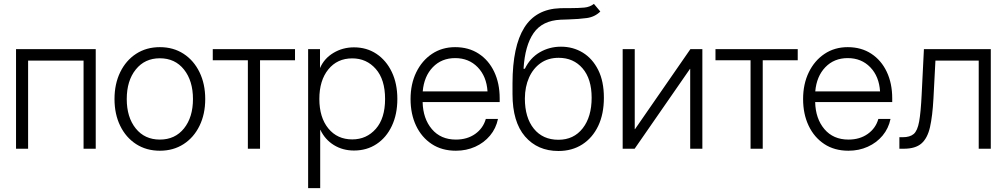

<svg xmlns="http://www.w3.org/2000/svg" viewBox="-20 -770 5212 994"><path d="M475.6 -515.6V0H412.6V-456.1H125.5V0H63V-515.6Z M807.6 10.3Q737.8 10.3 684.8 -23.9Q631.8 -58.1 602.3 -118.7Q572.8 -179.2 572.8 -257.3Q572.8 -335.4 602.3 -396.2Q631.8 -457 684.8 -491.5Q737.8 -525.9 807.6 -525.9Q877.4 -525.9 930.4 -491.5Q983.4 -457 1012.9 -396.2Q1042.5 -335.4 1042.5 -257.3Q1042.5 -179.2 1012.9 -118.7Q983.4 -58.1 930.4 -23.9Q877.4 10.3 807.6 10.3ZM807.6 -47.4Q886.2 -47.4 932.6 -105.2Q979 -163.1 979 -257.3Q979 -351.6 932.6 -409.9Q886.2 -468.3 807.6 -468.3Q729.5 -468.3 682.9 -410.2Q636.2 -352.1 636.2 -257.3Q636.2 -163.1 682.6 -105.2Q729 -47.4 807.6 -47.4Z M1263.2 0V-458H1081.5V-515.6H1507.3V-458H1326.2V0Z M1575.2 204.1V-515.6H1636.7V-418.5H1637.2Q1658.7 -467.8 1706.5 -496.3Q1754.4 -524.9 1812.5 -524.9Q1878.4 -524.9 1929 -491.2Q1979.5 -457.5 2008.3 -397.5Q2037.1 -337.4 2037.1 -257.8Q2037.1 -178.2 2008.5 -117.9Q1980 -57.6 1929.4 -24.2Q1878.9 9.3 1812.5 9.3Q1754.4 9.3 1708.5 -19Q1662.6 -47.4 1638.7 -97.7H1637.7V204.1ZM1803.7 -48.3Q1877.4 -48.3 1925.5 -102.8Q1973.6 -157.2 1973.6 -257.8Q1973.6 -358.4 1925.5 -413.1Q1877.4 -467.8 1803.7 -467.8Q1726.1 -467.8 1679.7 -410.6Q1633.3 -353.5 1633.3 -257.8Q1633.3 -162.1 1679.7 -105.2Q1726.1 -48.3 1803.7 -48.3Z M2340.3 10.3Q2267.6 10.3 2215.1 -24.4Q2162.6 -59.1 2134 -119.4Q2105.5 -179.7 2105.5 -257.3Q2105.5 -335 2135 -395.8Q2164.6 -456.5 2216.6 -491.2Q2268.6 -525.9 2336.4 -525.9Q2406.7 -525.9 2458.5 -491.9Q2510.3 -458 2538.6 -398.2Q2566.9 -338.4 2566.9 -261.2V-241.7H2168Q2169.9 -155.8 2215.8 -101.6Q2261.7 -47.4 2340.3 -47.4Q2398.9 -47.4 2440.2 -76.7Q2481.4 -106 2495.1 -154.3H2558.1Q2547.9 -105 2516.8 -67.9Q2485.8 -30.8 2440.2 -10.3Q2394.5 10.3 2340.3 10.3ZM2168.5 -296.9H2503.9Q2499 -374.5 2453.1 -421.9Q2407.2 -469.2 2336.4 -469.2Q2266.1 -469.2 2220.7 -422.1Q2175.3 -375 2168.5 -296.9Z M3054.7 -750 3087.9 -710.4Q3059.1 -682.1 3017.3 -676.5Q2975.6 -670.9 2923.3 -669.4Q2913.6 -668.9 2903.3 -668.7Q2893.1 -668.5 2882.8 -668Q2787.6 -663.6 2742.7 -599.1Q2697.8 -534.7 2690.4 -414.1H2697.3Q2724.6 -470.2 2774.4 -499.3Q2824.2 -528.3 2884.3 -528.3Q2946.8 -528.3 2997.1 -497.6Q3047.4 -466.8 3076.9 -408Q3106.4 -349.1 3106.4 -264.2Q3106.4 -179.7 3076.9 -117.9Q3047.4 -56.2 2994.4 -22.2Q2941.4 11.7 2871.1 11.7Q2763.2 11.7 2698.2 -63.5Q2633.3 -138.7 2633.3 -282.7V-339.8Q2633.8 -530.3 2694.1 -626.7Q2754.4 -723.1 2879.9 -727.5Q2895 -728 2908.7 -728Q2922.4 -728 2935.1 -728Q2974.6 -728 3004.4 -730.7Q3034.2 -733.4 3054.7 -750ZM2871.1 -46.4Q2950.2 -46.4 2996.6 -105.7Q3043 -165 3043 -264.2Q3043 -361.3 2996.1 -416Q2949.2 -470.7 2872.1 -470.7Q2817.9 -470.7 2779.1 -443.4Q2740.2 -416 2719 -368.7Q2697.8 -321.3 2697.3 -260.3Q2697.3 -161.1 2743.7 -103.8Q2790 -46.4 2871.1 -46.4Z M3616.2 0H3553.2V-413.6H3552.2L3265.6 0H3203.6V-515.6H3266.1V-101.6H3267.6L3554.2 -515.6H3616.2Z M3865.7 0V-458H3684.1V-515.6H4109.9V-458H3928.7V0Z M4372.6 10.3Q4299.8 10.3 4247.3 -24.4Q4194.8 -59.1 4166.3 -119.4Q4137.7 -179.7 4137.7 -257.3Q4137.7 -335 4167.2 -395.8Q4196.8 -456.5 4248.8 -491.2Q4300.8 -525.9 4368.7 -525.9Q4439 -525.9 4490.7 -491.9Q4542.5 -458 4570.8 -398.2Q4599.1 -338.4 4599.1 -261.2V-241.7H4200.2Q4202.1 -155.8 4248 -101.6Q4293.9 -47.4 4372.6 -47.4Q4431.2 -47.4 4472.4 -76.7Q4513.7 -106 4527.3 -154.3H4590.3Q4580.1 -105 4549.1 -67.9Q4518.1 -30.8 4472.4 -10.3Q4426.8 10.3 4372.6 10.3ZM4200.7 -296.9H4536.1Q4531.2 -374.5 4485.4 -421.9Q4439.5 -469.2 4368.7 -469.2Q4298.3 -469.2 4252.9 -422.1Q4207.5 -375 4200.7 -296.9Z M4636.2 0V-59.6H4653.3Q4690.9 -59.6 4710.4 -76.4Q4730 -93.3 4738.5 -140.9Q4747.1 -188.5 4751.5 -280.3L4763.2 -515.6H5109.4V0H5046.9V-456.1H4822.8L4812.5 -259.3Q4807.6 -168.9 4794.7 -111.8Q4781.7 -54.7 4750.5 -27.3Q4719.2 0 4659.2 0Z"/></svg>

Font: Inter Display Light
Style: Regular
Weight: 300
Designer: Rasmus Andersson
Foundry: rsms
Version: Version 4.000;git-a52131595